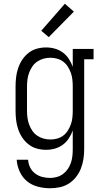

<svg xmlns="http://www.w3.org/2000/svg" viewBox="-20 -791 540 1024"><path d="M247 213Q214 213 181.5 204.5Q149 196 124 175.5Q99 155 85 124Q71 93 69 61H130Q131 82 140.5 101.5Q150 121 167 134Q184 147 205 152.5Q226 158 247 158Q265 158 283 153Q301 148 316 137Q331 126 341.5 110.5Q352 95 358 77.5Q364 60 366 41.5Q368 23 368 5V-95Q360 -73 347 -53Q334 -33 315 -19Q296 -5 273 1.5Q250 8 226 8Q201 8 177 1.5Q153 -5 133 -20.5Q113 -36 99 -57Q85 -78 77 -101.5Q69 -125 66 -150Q63 -175 63 -200V-330Q63 -355 66 -380Q69 -405 77 -428.5Q85 -452 99 -473Q113 -494 133 -509.5Q153 -525 177 -531.5Q201 -538 226 -538Q250 -538 273 -531.5Q296 -525 315 -511Q334 -497 347 -477Q360 -457 368 -435V-530H479V-475H429V5Q429 31 425 57Q421 83 411.5 107.5Q402 132 385.5 153Q369 174 347 188Q325 202 299 207.5Q273 213 247 213ZM249 -47Q267 -47 285 -52Q303 -57 317.5 -68Q332 -79 342 -95Q352 -111 358 -128Q364 -145 366 -163.5Q368 -182 368 -200V-330Q368 -348 366 -366.5Q364 -385 358 -402Q352 -419 342 -435Q332 -451 317.5 -462Q303 -473 285 -478Q267 -483 249 -483Q230 -483 212 -478Q194 -473 178.5 -462.5Q163 -452 152.5 -436.5Q142 -421 135.5 -403.5Q129 -386 126.5 -367.5Q124 -349 124 -330V-200Q124 -181 126.5 -162.5Q129 -144 135.5 -126.5Q142 -109 152.5 -93.5Q163 -78 178.5 -67.5Q194 -57 212 -52Q230 -47 249 -47ZM240 -593 200 -627 326 -771 374 -729Z"/></svg>

Font: Iosevka Slab Light
Style: Regular
Weight: 300
Monospace: yes
Designer: Belleve Invis
Foundry: Belleve Invis
Version: Version 11.1.0; ttfautohint (v1.8.3)